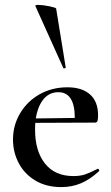

<svg xmlns="http://www.w3.org/2000/svg" viewBox="-20 -751 454 783"><path d="M379 -63Q381 -63 383.5 -59Q386 -55 384 -53Q347 -19 310 -3.5Q273 12 230 12Q169 12 124.5 -14.5Q80 -41 56.5 -85.5Q33 -130 33 -182Q33 -240 62 -289Q91 -338 141.5 -366.5Q192 -395 255 -395Q314 -395 347 -366Q380 -337 380 -280Q380 -265 377.5 -258Q375 -251 368 -251L124 -250Q123 -241 123 -222Q123 -135 163.5 -84Q204 -33 279 -33Q307 -33 326.5 -39.5Q346 -46 377 -62ZM126 -268 285 -270Q285 -375 218 -375Q181 -375 157.5 -346.5Q134 -318 126 -268ZM136 -731Q154 -731 181 -725.5Q208 -720 209 -716L248 -476Q249 -474 244 -472.5Q239 -471 238 -474L124 -727Q123 -731 136 -731Z"/></svg>

Font: Cormorant Garamond SemiBold
Style: Regular
Weight: 600
Designer: Christian Thalmann (Catharsis Fonts)
Version: Version 3.000